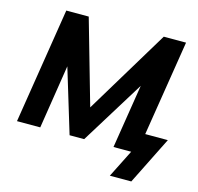

<svg xmlns="http://www.w3.org/2000/svg" viewBox="-122 -834 1165 1132"><g transform="rotate(15 460.5 -268.0)"><path d="M33 0 145 -705H282L429 -190L740 -705H876L783 -122H921L776 169H645L730 0H622L684 -390L443 0H354L236 -389L175 0Z"/></g></svg>

Font: Winston
Style: Bold Italic
Weight: 700
Italic angle: -9°
Designer: Original fonts by Vernon Adams / Changes by Cristiano Sobral
Foundry: Original fonts by Vernon Adams / Changes by Cristiano Sobral
Version: Version 2.503;July 17, 2020;FontCreator 13.0.0.2655 64-bit